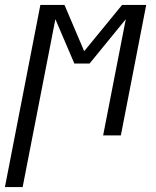

<svg xmlns="http://www.w3.org/2000/svg" viewBox="-64 -550 634 780"><path d="M-44 210 100 -530H198L278 -342L432 -530H530L427 0H355L447 -472L300 -292H238L161 -472L28 210Z"/></svg>

Font: Lode Term
Style: Italic
Weight: 400
Italic angle: -11°
Monospace: yes
Designer: Belleve Invis
Foundry: Belleve Invis
Version: Version 29.2.0